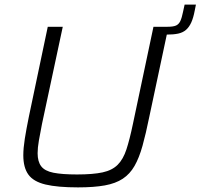

<svg xmlns="http://www.w3.org/2000/svg" viewBox="-20 -804 869 832"><path d="M643 -654 650 -688H706Q731 -688 743 -693.5Q755 -699 761.5 -713Q768 -727 773 -752L780 -784H829L824 -759Q818 -727 809 -707Q800 -687 786.5 -675Q773 -663 752.5 -658.5Q732 -654 700 -654ZM318 8Q229 8 177 -4.5Q125 -17 103 -47.5Q81 -78 81 -131Q81 -162 87.5 -203Q94 -244 105 -298L187 -688H252L162 -267Q154 -226 148.5 -195Q143 -164 143 -140Q143 -104 158.5 -83.5Q174 -63 211.5 -55.5Q249 -48 314 -48Q383 -48 424.5 -57Q466 -66 490 -90Q514 -114 528 -157Q542 -200 556 -267L645 -688H710L627 -298Q612 -224 597.5 -172Q583 -120 563 -85Q543 -50 512 -29.5Q481 -9 434 -0.5Q387 8 318 8Z"/></svg>

Font: Saira Thin Light
Style: Italic
Weight: 300
Italic angle: -12°
Version: Version 1.101